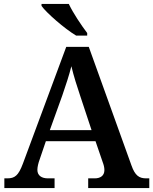

<svg xmlns="http://www.w3.org/2000/svg" viewBox="-20 -951 775 971"><path d="M365 -771H421V-784C392 -822 349 -886 328 -931H190V-921C215 -886 305 -807 365 -771ZM2 0H256V-49H222C191 -49 169 -63 169 -92C169 -106 174 -127 180 -143L212 -237H463L499 -132C504 -119 508 -105 508 -91C508 -61 486 -49 459 -49H426V0H735V-49H719C684 -49 663 -63 645 -114L429 -714H315L96 -124C73 -62 54 -49 17 -49H2ZM232 -293 295 -468C313 -520 330 -572 341 -616C352 -569 370 -512 387 -462L443 -293Z"/></svg>

Font: Noto Serif Semi
Style: Regular
Weight: 600
Designer: Monotype Design Team
Foundry: Monotype Imaging Inc.
Version: Version 1.002